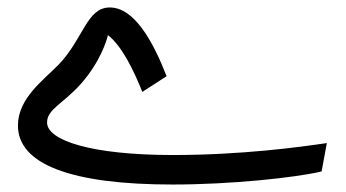

<svg xmlns="http://www.w3.org/2000/svg" viewBox="-20 -473 926 514"><path d="M442 21C596 21 769 3 841 -14L855 -90C781 -79 625 -58 443 -58C221 -58 106 -98 106 -145C106 -181 148 -194 197 -249C249 -308 266 -366 269 -379C306 -350 337 -287 361 -227L426 -269C389 -364 339 -453 274 -453C212 -453 204 -370 137 -300C97 -259 28 -210 28 -137C28 -33 171 21 442 21Z"/></svg>

Font: Noto Sans Arabic UI SmCn
Style: Regular
Weight: 400
Width: 4
Designer: Monotype Design Team, Nadine Chahine and Nizar Qandah
Foundry: Monotype Imaging Inc.
Version: Version 2.010